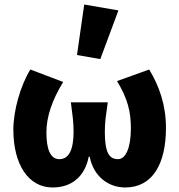

<svg xmlns="http://www.w3.org/2000/svg" viewBox="-20 -816 792 848"><path d="M212 12C295 12 354 -34 372 -124H376C394 -34 461 12 533 12C655 12 713 -94 713 -251C713 -353 683 -436 639 -509L497 -458C544 -379 558 -324 558 -249C558 -162 535 -113 501 -113C461 -113 443 -144 443 -235C443 -280 448 -306 456 -364H293C300 -306 305 -280 305 -235C305 -154 284 -113 242 -113C201 -113 185 -160 185 -231C185 -302 211 -375 259 -454L114 -509C70 -437 39 -328 39 -243C39 -89 106 12 212 12ZM423 -555 503 -770 352 -796 320 -573Z"/></svg>

Font: Source Sans Pro
Style: Bold
Weight: 700
Designer: Paul D. Hunt
Foundry: Adobe Systems Incorporated
Version: Version 3.006;hotconv 1.0.111;makeotfexe 2.5.65597